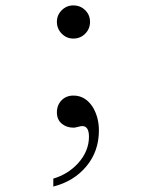

<svg xmlns="http://www.w3.org/2000/svg" viewBox="-20 -474 540 707"><path d="M176.3 212.9V183.6Q230 168 267.6 127Q307.6 82.5 307.6 29.3Q307.6 -9.8 282.7 -9.8Q277.3 -9.8 267.1 -6.8Q256.8 -3.9 251 -3.9Q224.6 -3.9 207 -19Q189.5 -34.2 189.5 -60.1Q189.5 -86.9 206.5 -104.5Q223.6 -122.1 250.5 -122.1Q294.9 -122.1 322.3 -78.6Q344.2 -41 344.2 6.3Q344.2 83 298.1 138.4Q252 193.8 176.3 212.9ZM189.5 -393.6Q189.5 -418.5 207.3 -436.3Q225.1 -454.1 250 -454.1Q275.9 -454.1 293.7 -436.5Q311.5 -418.9 311.5 -393.6Q311.5 -367.7 293.7 -349.9Q275.9 -332 250 -332Q225.1 -332 207.3 -350.1Q189.5 -368.2 189.5 -393.6Z"/></svg>

Font: BabelStone Flags
Style: Regular
Weight: 400
Designer: Andrew West
Foundry: BabelStone
Version: Version 4.12